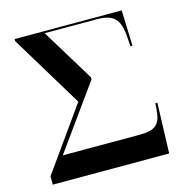

<svg xmlns="http://www.w3.org/2000/svg" viewBox="-106 -813 877 911"><g transform="rotate(-15 333.0 -357.0)"><path d="M42 0H614L622 -247H612L610 -217C605 -145 579 -122 503 -122H124L349 -435V-445L191 -704H445C530 -704 559 -675 565 -582L568 -539H578L572 -714H46V-704L261 -349L42 -41Z"/></g></svg>

Font: Noto Serif Display
Style: Bold
Weight: 700
Designer: Monotype Design Team
Foundry: Monotype Imaging Inc.
Version: Version 2.009